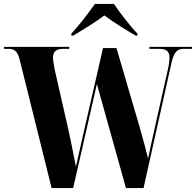

<svg xmlns="http://www.w3.org/2000/svg" viewBox="-23 -951 991 971"><path d="M338 -781V-771H347C391 -797 460 -839 505 -873C549 -839 619 -797 663 -771H672V-781C635 -819 584 -886 553 -931H457C425 -886 374 -819 338 -781ZM76 -651 238 0H347L467 -526L614 0H703L843 -628C857 -692 874 -704 910 -704H948V-714H733V-704H780C819 -704 834 -692 834 -660C834 -647 832 -625 826 -600L759 -301C745 -240 734 -188 726 -149C715 -193 700 -249 683 -309L566 -708H498L397 -268C385 -213 372 -159 361 -108C349 -170 331 -261 316 -325L254 -597C250 -618 245 -648 245 -659C245 -690 261 -704 297 -704H327V-714H-3V-704H20C48 -704 65 -694 76 -651Z"/></svg>

Font: Noto Serif Display Condensed ExtraBold
Style: Regular
Weight: 800
Width: 3
Designer: Monotype Design Team
Foundry: Monotype Imaging Inc.
Version: Version 2.009